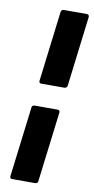

<svg xmlns="http://www.w3.org/2000/svg" viewBox="-94 -800 450 919"><g transform="rotate(10 131.0 -340.0)"><path d="M93 -394H206C213 -394 219 -399 220 -406L262 -748C262 -755 258 -760 251 -760H138C131 -760 126 -755 125 -748L83 -406C82 -399 86 -394 93 -394ZM35 80H148C155 80 161 75 161 68L203 -273C204 -280 200 -285 193 -285H80C73 -285 67 -280 67 -273L25 68C24 75 28 80 35 80Z"/></g></svg>

Font: Barlow Semi Condensed
Style: Bold Italic
Weight: 700
Width: 4
Italic angle: -7°
Designer: Jeremy Tribby
Foundry: Tribby Type
Version: Version 1.422;hotconv 1.0.109;makeotfexe 2.5.65596